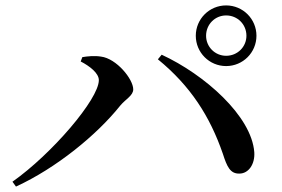

<svg xmlns="http://www.w3.org/2000/svg" viewBox="-20 -761 1040 709"><path d="M703 -629C703 -567 753 -517 815 -517C877 -517 927 -567 927 -629C927 -691 877 -741 815 -741C753 -741 703 -691 703 -629ZM741 -629C741 -671 774 -704 815 -704C857 -704 890 -671 890 -629C890 -588 857 -555 815 -555C774 -555 741 -588 741 -629ZM278 -534C311 -517 345 -491 345 -465C345 -395 171 -192 26 -90L39 -72C187 -140 337 -262 424 -371C444 -395 472 -408 472 -431C472 -469 410 -545 353 -552C329 -556 301 -553 284 -550ZM864 -120C898 -120 922 -155 919 -199C909 -333 735 -486 577 -559L563 -542C683 -444 755 -332 803 -193C818 -146 830 -119 864 -120Z"/></svg>

Font: Noto Serif JP SemiBold
Style: Regular
Weight: 600
Designer: Ryoko NISHIZUKA 西塚涼子 (kana & ideographs); Frank Grießhammer (Latin, Greek & Cyrillic); Wenlong ZHANG 张文龙 (bopomofo); San
Foundry: Adobe
Version: Version 2.001;hotconv 1.1.0;makeotfexe 2.6.0